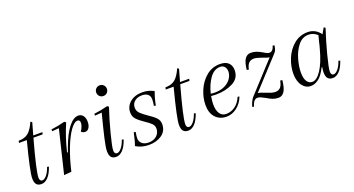

<svg xmlns="http://www.w3.org/2000/svg" viewBox="-44 -1154 3114 1690"><g transform="rotate(-20 1513.0 -309.0)"><path d="M201 -396Q122 -113 122 -49Q122 -34 128.5 -25Q135 -16 147 -16Q166 -16 188 -41.5Q210 -67 226 -114L242 -110Q220 -47 191 -17.5Q162 12 130 12Q98 12 83 -6Q68 -24 68 -63Q68 -124 139 -396H65L70 -415Q125 -415 159 -441.5Q193 -468 224 -538L238 -528L206 -415H292L287 -396Z M434 -172H442L458 -216Q498 -325 544.5 -384.5Q591 -444 637 -444Q665 -444 681.5 -422.5Q698 -401 698 -365Q698 -331 684 -309.5Q670 -288 648 -288Q625 -288 611 -304Q623 -320 631 -341Q639 -362 639 -376Q639 -390 633 -397.5Q627 -405 617 -405Q585 -405 547.5 -352Q510 -299 474 -206.5Q438 -114 412 0L342 6L440 -398L376 -393L375 -410Q445 -419 504 -435L518 -425Q492 -365 472.5 -306.5Q453 -248 434 -172Z M841 -398 777 -393 776 -410Q845 -419 905 -435L919 -425Q884 -321 853 -202Q822 -83 822 -49Q822 -34 828.5 -25Q835 -16 847 -16Q866 -16 888 -41.5Q910 -67 926 -114L942 -110Q920 -47 891 -17.5Q862 12 830 12Q798 12 783 -6Q768 -24 768 -63Q768 -97 788 -184Q808 -271 841 -398ZM906 -630Q927 -630 941.5 -615.5Q956 -601 956 -580Q956 -559 941.5 -544.5Q927 -530 906 -530Q885 -530 870.5 -544.5Q856 -559 856 -580Q856 -601 870.5 -615.5Q885 -630 906 -630Z M1215 -235Q1261 -205 1284 -180.5Q1307 -156 1307 -121Q1307 -57 1257.5 -22.5Q1208 12 1138 12Q1068 12 1015 -21Q1020 -31 1030.5 -69.5Q1041 -108 1047 -139L1064 -136Q1057 -95 1057 -78Q1057 -48 1079.5 -28.5Q1102 -9 1141 -9Q1187 -9 1216.5 -35Q1246 -61 1246 -103Q1246 -129 1227.5 -148Q1209 -167 1171 -192Q1125 -223 1101 -248.5Q1077 -274 1077 -314Q1077 -350 1096.5 -379.5Q1116 -409 1151.5 -426.5Q1187 -444 1235 -444Q1268 -444 1291 -437.5Q1314 -431 1327 -425Q1340 -419 1344 -417Q1339 -406 1327.5 -367Q1316 -328 1310 -293L1293 -296Q1299 -328 1299 -356Q1299 -387 1279.5 -403.5Q1260 -420 1225 -420Q1183 -420 1156 -398Q1129 -376 1129 -339Q1129 -308 1150 -286.5Q1171 -265 1215 -235Z M1576 -396Q1497 -113 1497 -49Q1497 -34 1503.5 -25Q1510 -16 1522 -16Q1541 -16 1563 -41.5Q1585 -67 1601 -114L1617 -110Q1595 -47 1566 -17.5Q1537 12 1505 12Q1473 12 1458 -6Q1443 -24 1443 -63Q1443 -124 1514 -396H1440L1445 -415Q1500 -415 1534 -441.5Q1568 -468 1599 -538L1613 -528L1581 -415H1667L1662 -396Z M1796 -206Q1788 -163 1788 -131Q1788 -74 1809 -43Q1830 -12 1868 -12Q1915 -12 1953 -40Q1991 -68 2013 -120L2029 -116Q2005 -55 1959.5 -21.5Q1914 12 1864 12Q1800 12 1761 -30Q1722 -72 1722 -147Q1722 -214 1751 -283Q1780 -352 1835 -398Q1890 -444 1963 -444Q2016 -444 2042.5 -418.5Q2069 -393 2069 -350Q2069 -274 2001 -238.5Q1933 -203 1845 -203Q1818 -203 1796 -206ZM1800 -226Q1821 -223 1839 -223Q1895 -223 1934.5 -243.5Q1974 -264 1993.5 -295Q2013 -326 2013 -357Q2013 -384 1998.5 -402Q1984 -420 1958 -420Q1900 -420 1859.5 -363Q1819 -306 1800 -226Z M2444 -365 2190 -89Q2213 -88 2256 -69Q2283 -58 2303 -52Q2323 -46 2342 -46Q2370 -46 2388 -64Q2406 -82 2414 -126L2433 -123Q2425 -48 2404 -18Q2383 12 2350 12Q2321 12 2296.5 2.5Q2272 -7 2243 -25Q2218 -39 2202.5 -45.5Q2187 -52 2172 -52Q2137 -52 2118 12L2103 7Q2120 -47 2141 -71L2397 -350Q2385 -351 2370 -356Q2355 -361 2340 -367Q2336 -368 2319.5 -374Q2303 -380 2288 -383.5Q2273 -387 2260 -387Q2232 -387 2214 -369.5Q2196 -352 2188 -311L2169 -314Q2177 -386 2198 -415Q2219 -444 2252 -444Q2282 -444 2306 -435Q2330 -426 2359 -409Q2392 -388 2410 -388Q2443 -388 2457 -438L2473 -434Q2469 -410 2464 -395.5Q2459 -381 2444 -365Z M2876 -16Q2895 -16 2917 -41.5Q2939 -67 2955 -114L2971 -110Q2949 -47 2920 -17.5Q2891 12 2859 12Q2827 12 2812 -6Q2797 -24 2797 -63Q2797 -78 2802 -111H2797Q2761 -40 2725 -14Q2689 12 2653 12Q2606 12 2574.5 -29.5Q2543 -71 2543 -142Q2543 -211 2571.5 -281Q2600 -351 2655.5 -397.5Q2711 -444 2786 -444Q2822 -444 2852.5 -427.5Q2883 -411 2903 -381L2934 -435L2948 -425Q2913 -321 2882 -202Q2851 -83 2851 -49Q2851 -34 2857.5 -25Q2864 -16 2876 -16ZM2837 -269Q2846 -299 2852 -329L2867 -386Q2832 -420 2784 -420Q2727 -420 2687.5 -371Q2648 -322 2628.5 -253.5Q2609 -185 2609 -130Q2609 -74 2627.5 -46Q2646 -18 2677 -18Q2719 -18 2762 -83Q2805 -148 2837 -269Z"/></g></svg>

Font: Arapey
Style: Italic
Weight: 400
Italic angle: -12°
Designer: Eduardo Rodriguez Tunni
Foundry: Eduardo Rodriguez Tunni
Version: Version 3.000